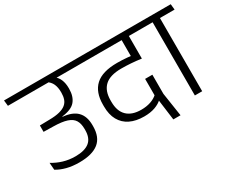

<svg xmlns="http://www.w3.org/2000/svg" viewBox="-135 -945 1563 1329"><g transform="rotate(-30 646.5 -280.0)"><path d="M-16.5 -585H509L504 -630.5H-21.5ZM359 -595.5H294.5Q325.5 -575.5 337.5 -548Q349.5 -520.5 349.5 -483.5V-478.5Q349.5 -450.5 342 -428.2Q334.5 -406 316.2 -390.8Q298 -375.5 265.8 -367Q233.5 -358.5 183 -358L107 -356.5V-305.5L183 -304Q252.5 -303 291.8 -290Q331 -277 347 -250.2Q363 -223.5 363 -181V-172Q363 -107.5 325.8 -77.8Q288.5 -48 214.5 -48Q163.5 -48 118.8 -61.5Q74 -75 35.5 -99L40 -41.5Q73.5 -21 117.8 -9.5Q162 2 217.5 2Q320 2 371.8 -39.2Q423.5 -80.5 423.5 -168V-177Q423.5 -247.5 386.2 -285.5Q349 -323.5 273 -330V-333Q348.5 -341.5 379 -377.8Q409.5 -414 409.5 -475.5V-481Q409.5 -519.5 397.2 -549Q385 -578.5 359 -595.5Z M835 -585H1048.5L1043.5 -630.5H830.5ZM949.5 -600.5H893V-481H949.5ZM484 -585H1063.5L1059 -630.5H479.5ZM892.5 -423.5 950 -405.5V-601.5H892.5ZM957 -271.5H899V-120L904 -113.5L928 69H985.5L957 -118.5ZM770 -99.5Q696 -99.5 656.8 -137.8Q617.5 -176 617.5 -250.5V-262.5Q617.5 -338.5 659.5 -377.2Q701.5 -416 791.5 -416Q830 -416 868.8 -413.2Q907.5 -410.5 950 -404.5V-450.5Q908 -457 867.2 -460.8Q826.5 -464.5 786 -464.5Q667.5 -464.5 612.2 -413.5Q557 -362.5 557 -263V-248.5Q557 -183.5 581.8 -139Q606.5 -94.5 653 -71.8Q699.5 -49 765 -49Q814.5 -49 851.8 -62.2Q889 -75.5 912.5 -98.5L903 -144Q879 -122 845.5 -110.8Q812 -99.5 770 -99.5Z M1198.5 0V-600.5H1140V0ZM1315.5 -585 1311 -630.5H1022.5L1028 -585Z"/></g></svg>

Font: Anek Devanagari Light
Style: Regular
Weight: 300
Designer: Kailash Malviya (Devanagari) & Yesha Goshar (Latin)
Foundry: Ek Type
Version: Version 1.003